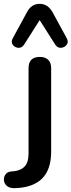

<svg xmlns="http://www.w3.org/2000/svg" viewBox="-78 -793 373 1002"><path d="M-3 189Q-29 189 -42.5 177Q-56 165 -57.5 148Q-59 131 -49.5 117.5Q-40 104 -21 102Q26 100 48.5 78Q71 56 71 8V-437Q71 -496 130 -496Q158 -496 173.5 -481Q189 -466 189 -437V-2Q189 93 140.5 140Q92 187 -3 189ZM270 -594Q281 -574 270 -559.5Q259 -545 241 -543.5Q223 -542 211 -559L129 -688L47 -559Q35 -542 17 -543.5Q-1 -545 -11.5 -559.5Q-22 -574 -11 -594L62 -728Q85 -773 129 -773Q172 -773 197 -728Z"/></svg>

Font: Chiron GoRound TC M
Style: Regular
Weight: 500
Designer: Ryoko NISHIZUKA 西塚涼子 (kana, bopomofo & ideographs); Paul D. Hunt (Latin, Greek & Cyrillic); Sandoll Communications 산돌커뮤니
Foundry: Adobe
Version: Version 1.000;hotconv 1.1.1;makeotfexe 2.6.0